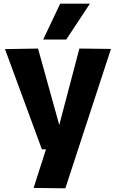

<svg xmlns="http://www.w3.org/2000/svg" viewBox="-20 -809 621 1040"><path d="M162 209 229 0H207L7 -543L186 -546L301 -132L410 -546L581 -544L334 211ZM214 -595 306 -789H467L339 -595Z"/></svg>

Font: Georama ExtraCondensed Thin
Style: Bold
Weight: 700
Version: Version 1.001